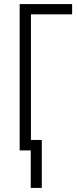

<svg xmlns="http://www.w3.org/2000/svg" viewBox="-20 -734 380 937"><path d="M332 -714V-664H131V-51H184V183H130V0H76V-714Z"/></svg>

Font: Noto Sans ExtraCondensed Light
Style: Regular
Weight: 300
Width: 2
Designer: Monotype Design Team
Foundry: Monotype Imaging Inc.
Version: Version 2.013; ttfautohint (v1.8.4.7-5d5b)